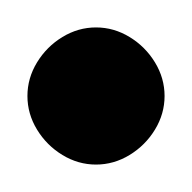

<svg xmlns="http://www.w3.org/2000/svg" viewBox="-20 -1310 140 140"><path d="M0 -1240Q0 -1227 7 -1215.5Q14 -1204 25.5 -1197Q37 -1190 50 -1190Q63 -1190 74.5 -1197Q86 -1204 93 -1215.5Q100 -1227 100 -1240Q100 -1253 93 -1264.5Q86 -1276 74.5 -1283Q63 -1290 50 -1290Q37 -1290 25.5 -1283Q14 -1276 7 -1264.5Q0 -1253 0 -1240Z"/></svg>

Font: Linefont
Style: Regular
Weight: 400
Monospace: yes
Version: Version 3.002;gftools[0.9.33]